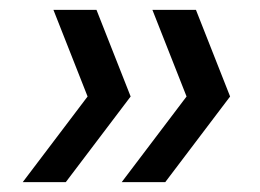

<svg xmlns="http://www.w3.org/2000/svg" viewBox="-20 -481 525 388"><path d="M226 -113 357 -286 288 -461H376L445 -286L314 -113ZM26 -113 157 -286 88 -461H175L244 -286L113 -113Z"/></svg>

Font: Gantari Medium
Style: Italic
Weight: 500
Italic angle: -10°
Designer: Anugrah Pasau
Foundry: Lafontype
Version: Version 1.000